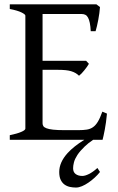

<svg xmlns="http://www.w3.org/2000/svg" viewBox="-20 -635 536 872"><path d="M434.1 146Q423.8 159.2 409.9 171.9Q396 184.6 381.3 194.6Q366.7 204.6 352.1 210.7Q337.4 216.8 325.2 216.8Q311 216.8 297.4 213.9Q283.7 210.9 272.9 203.1Q262.2 195.3 255.6 181.6Q249 168 249 146Q249 102.1 287.1 60.1Q315.4 29.3 362.8 0H24.4V-21Q57.6 -27.8 76.4 -35.9Q95.2 -43.9 95.2 -50.8V-564Q95.2 -569.8 77.4 -578.6Q59.6 -587.4 24.4 -594.2V-615.2H418L434.1 -603Q433.1 -590.3 431.2 -575.2Q429.2 -560.1 426.3 -544.9Q423.3 -529.8 420.2 -516.1Q417 -502.4 414.1 -493.2H392.1Q391.1 -515.6 387.9 -530.8Q384.8 -545.9 379.9 -554.9Q375 -564 367.9 -567.6Q360.8 -571.3 352.1 -571.3H173.3V-358.9H371.1L383.8 -345.2Q379.9 -338.4 374.3 -330.6Q368.7 -322.8 362.5 -315.2Q356.4 -307.6 350.3 -301.3Q344.2 -294.9 338.9 -291Q331.5 -298.3 323 -303.2Q314.5 -308.1 303.5 -311.5Q292.5 -314.9 277.6 -316.4Q262.7 -317.9 242.2 -317.9H173.3V-75.2Q173.3 -67.9 176.8 -62.3Q180.2 -56.6 190.9 -52.5Q201.7 -48.3 221.2 -46.1Q240.7 -43.9 272.9 -43.9H335.9Q358.4 -43.9 374.3 -46.4Q390.1 -48.8 402.3 -57.4Q414.6 -65.9 424.6 -82.5Q434.6 -99.1 444.8 -127.9L465.8 -119.1Q461.9 -77.1 455.8 -45.7Q449.7 -14.2 445.8 0H402.8Q380.4 15.1 364.7 30.3Q343.3 50.8 331.5 68.8Q319.8 86.9 315.9 102.1Q312 117.2 312 128.9Q312 147 323.7 155.5Q335.4 164.1 354 164.1Q366.2 164.1 384 155.3Q401.9 146.5 422.4 127.9Z"/></svg>

Font: Gentium Plus
Style: Regular
Weight: 400
Designer: J. Victor Gaultney, Annie Olsen, Iska Routamaa
Foundry: SIL International
Version: Version 1.510